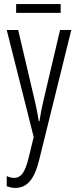

<svg xmlns="http://www.w3.org/2000/svg" viewBox="-20 -679 376 940"><path d="M277 -659H59V-616H277ZM13 -532 145 -8 120 94C102 170 80 192 49 192C37 192 24 188 13 183V233C28 238 40 241 54 241C111 241 148 202 172 103L329 -532H274L193 -188C185 -154 179 -124 173 -85H170C165 -113 162 -136 150 -187L69 -532Z"/></svg>

Font: Noto Sans Display Condensed Light
Style: Regular
Weight: 300
Width: 3
Designer: Monotype Design Team
Foundry: Monotype Imaging Inc.
Version: Version 1.900